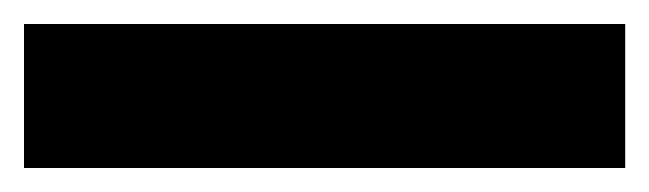

<svg xmlns="http://www.w3.org/2000/svg" viewBox="-22 -900 541 160"><path d="M499 -760H-2V-880H499Z"/></svg>

Font: Noto Sans Myanmar UI Condensed Black
Style: Regular
Weight: 900
Width: 3
Designer: Monotype Design Team
Foundry: Monotype Imaging Inc.
Version: Version 2.103; ttfautohint (v1.8.4.7-5d5b)